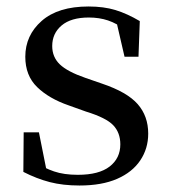

<svg xmlns="http://www.w3.org/2000/svg" viewBox="-20 -557 521 592"><path d="M225 15Q174 15 133.5 4.5Q93 -6 52 -27L53 -149H100L126 -19L86 -22V-58Q116 -39 146.5 -28.5Q177 -18 220 -18Q285 -18 318 -43.5Q351 -69 351 -112Q351 -148 329 -171Q307 -194 245 -213L192 -232Q131 -253 94.5 -288.5Q58 -324 58 -382Q58 -448 108.5 -492.5Q159 -537 253 -537Q300 -537 336 -526Q372 -515 411 -492L407 -382H364L336 -503L370 -495V-463Q340 -485 313 -494Q286 -503 254 -503Q199 -503 170 -478.5Q141 -454 141 -415Q141 -381 164.5 -358.5Q188 -336 243 -317L295 -299Q372 -273 404.5 -236Q437 -199 437 -145Q437 -99 412.5 -62.5Q388 -26 341 -5.5Q294 15 225 15Z"/></svg>

Font: Noto Serif JP ExtraLight Medium
Style: Regular
Weight: 500
Version: Version 2.003-H1;hotconv 1.1.1;makeotfexe 2.6.0